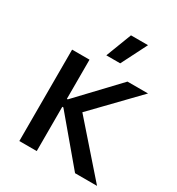

<svg xmlns="http://www.w3.org/2000/svg" viewBox="-174 -836 873 946"><g transform="rotate(30 263.0 -363.0)"><path d="M317 -580 391 -726H294L238 -580ZM78 0H177V-252H183L395 0H520L276 -278L510 -520H393L182 -297H177V-520H78Z"/></g></svg>

Font: Fixel Text Medium
Style: Regular
Weight: 500
Width: 4
Designer: AlfaBravo + MacPaw
Foundry: Kyrylo Tkachov, Marchela Mozhyna, Serhii Makarenko, Maria Weinstein, Zakhar Kryvoshyya
Version: Version 1.211